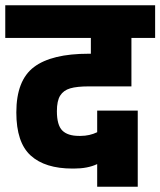

<svg xmlns="http://www.w3.org/2000/svg" viewBox="-30 -694 609 729"><path d="M186 -272Q186 -219 206.5 -198.5Q227 -178 270 -178H276Q310 -178 339 -192V-274H493V15H339V-71Q303 -54 251 -54H245Q141 -54 86.5 -103.5Q32 -153 32 -267Q32 -389 99 -439.5Q166 -490 307 -490H315V-550H-10V-674H559V-550H469V-366H307Q262 -366 236.5 -358.5Q211 -351 198.5 -331Q186 -311 186 -272Z"/></svg>

Font: Biryani Heavy
Style: Regular
Weight: 900
Designer: Dan Reynolds and Mathieu Réguer
Foundry: Dan Reynolds and Mathieu Réguer
Version: Version 1.003; ttfautohint (v1.1) -l 5 -r 5 -G 72 -x 0 -D la